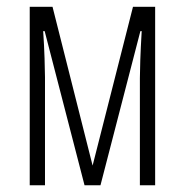

<svg xmlns="http://www.w3.org/2000/svg" viewBox="-20 -551 550 571"><path d="M441.4 -530.8V0H396V-318.4Q396 -336.9 397.2 -372.1Q398.4 -407.2 401.4 -458.5H397.5L278.8 0H231.4L112.8 -458.5H108.4Q111.3 -416 112.5 -377.7Q113.8 -339.4 113.8 -321.8V0H68.4V-530.8H136.2L255.4 -58.6L375.5 -530.8Z"/></svg>

Font: Open Sans Condensed Light
Style: Regular
Weight: 300
Width: 3
Designer: Monotype Design Team
Foundry: Monotype Imaging Inc.
Version: Version 3.003; ttfautohint (v1.8.4)